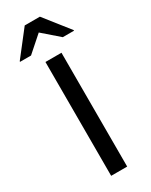

<svg xmlns="http://www.w3.org/2000/svg" viewBox="-256 -939 777 986"><g transform="rotate(-30 133.0 -445.5)"><path d="M85.8 0V-675H180.8V0ZM-26.7 -740.8V-744.2L87.5 -890.8H177.5L293.3 -744.2V-740.8H226.7L131.7 -823.3L38.3 -740.8Z"/></g></svg>

Font: Funnel Display Light
Style: Regular
Weight: 400
Version: Version 1.000